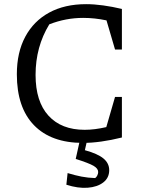

<svg xmlns="http://www.w3.org/2000/svg" viewBox="-20 -679 698 923"><path d="M379 8Q226 8 143.5 -77Q61 -162 61 -322Q61 -427 101.5 -502.5Q142 -578 216.5 -618.5Q291 -659 394 -659Q432 -659 476 -653Q520 -647 566 -636V-441H533L492 -581Q435 -593 380 -593Q296 -593 217 -562Q151 -454 151 -319Q151 -191 213 -123Q275 -55 387 -55Q435 -55 491 -68L533 -213H566V-18Q461 8 379 8ZM366 -14H401L388 43Q450 60 477.5 83Q505 106 505 139Q505 176 476.5 198Q448 220 401.5 223.5Q355 227 299 209L305 153Q341 164 372 170Q403 176 437 177Q444 173 448 164Q452 155 452 148Q452 131 429.5 118Q407 105 344 85Z"/></svg>

Font: Piazzolla
Style: Regular
Weight: 400
Designer: Juan Pablo del Peral
Foundry: Huerta Tipografica
Version: Version 1.330